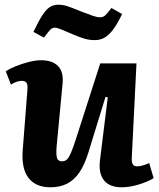

<svg xmlns="http://www.w3.org/2000/svg" viewBox="-20 -782 674 816"><path d="M4.5 -479Q21.5 -490.5 48 -501Q74.5 -511.5 103.3 -518.8Q132 -526 154 -526Q203 -526 227 -500.8Q251 -475.5 246 -427L220.5 -158.5Q218 -124 222.3 -110.3Q226.5 -96.5 244 -96.5Q256.5 -96.5 264.8 -104.5Q273 -112.5 281.8 -133Q290.5 -153.5 302.5 -190.5L406 -512.5H560L540 -110Q539 -92 544.5 -83.5Q550 -75 562.5 -75Q574.5 -75 588.3 -79.3Q602 -83.5 614 -89L633 -25Q620.5 -17 603.8 -10Q587 -3 568.5 2.5Q550 8 531.8 11Q513.5 14 498 14Q445 14 421.5 -16.3Q398 -46.5 405 -101.5L438 -368.5L428.5 -370.5L356 -135Q340 -82.5 317.8 -49.7Q295.5 -17 265.2 -1.5Q235 14 194.5 14Q132 14 101.2 -25.7Q70.5 -65.5 76.5 -143.5L96.5 -399.5Q98.5 -423 92.2 -430.7Q86 -438.5 72.5 -438.5Q63 -438.5 51 -434.5Q39 -430.5 26.5 -422.5ZM383.5 -611.5Q360 -611.5 339.5 -617.5Q319 -623.5 291 -635.5Q258 -650 239.5 -657.2Q221 -664.5 214.5 -664.5Q202.5 -664.5 194.5 -656.7Q186.5 -649 167 -622L122 -646.5Q143.5 -691.5 159.5 -716.5Q175.5 -741.5 191.5 -751.8Q207.5 -762 229 -762Q246 -762 264.5 -756.3Q283 -750.5 325.5 -733Q356 -721 374.5 -714.8Q393 -708.5 405 -708.5Q418 -708.5 427 -716.5Q436 -724.5 453.5 -748L499 -722.5Q479.5 -681.5 461.3 -657Q443 -632.5 424.3 -622Q405.5 -611.5 383.5 -611.5Z"/></svg>

Font: Literata
Style: Italic
Weight: 400
Italic angle: -2°
Designer: Latin by Veronika Burian and Jose Scaglione. Greek by Irene Vlachou. Cyrillic by Vera Evstafieva
Foundry: TypeTogether
Version: Version 3.103;gftools[0.9.29]